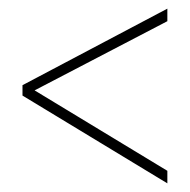

<svg xmlns="http://www.w3.org/2000/svg" viewBox="-20 -658 439 444"><path d="M367 -234 32 -437V-461L367 -638V-609L60 -449L367 -263Z"/></svg>

Font: Noto Sans Kannada UI ExtraCondensed Thin
Style: Regular
Weight: 100
Width: 2
Designer: Jelle Bosma - Monotype Design Team
Foundry: Monotype Imaging Inc.
Version: Version 2.005; ttfautohint (v1.8.4.7-5d5b)